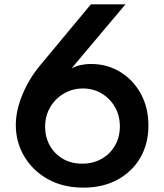

<svg xmlns="http://www.w3.org/2000/svg" viewBox="-20 -845 752 881"><path d="M363 16Q451 16 518.2 -20Q585.5 -56 623.2 -120.2Q661 -184.5 661 -268.5Q661 -351.5 626 -415.2Q591 -479 531.2 -515.2Q471.5 -551.5 397 -551.5Q347.5 -551.5 308.5 -531.5L555.5 -825H397L164 -545Q112.5 -483 82.5 -410Q52.5 -337 52.5 -271.5Q52.5 -193.5 91 -128Q129.5 -62.5 199.2 -23.2Q269 16 363 16ZM357 -94Q306 -94 267.8 -116.8Q229.5 -139.5 208.2 -178Q187 -216.5 187 -263Q187 -313 210.2 -352.8Q233.5 -392.5 273 -415.8Q312.5 -439 360.5 -439Q408 -439 446.2 -416.2Q484.5 -393.5 507.2 -354.2Q530 -315 530 -264.5Q530 -215.5 507.5 -176.8Q485 -138 446 -116Q407 -94 357 -94Z"/></svg>

Font: Spartan SemiBold
Style: Regular
Weight: 600
Designer: Matt Bailey, Mirko Velimirovic
Foundry: Matt Bailey
Version: Version 1.003; ttfautohint (v1.8.3)